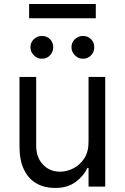

<svg xmlns="http://www.w3.org/2000/svg" viewBox="-20 -929 621 956"><path d="M420.9 -222.7V-545.9H503.9V0H420.9V-92.8H415Q395.5 -51.3 355.2 -22Q314.9 7.3 252.9 6.8Q201.7 6.8 162.1 -15.4Q122.6 -37.6 99.9 -83.5Q77.1 -129.4 77.1 -199.2V-545.9H160.2V-204.1Q160.2 -145 194.1 -109.4Q228 -73.7 280.3 -74.2Q311.5 -74.2 344 -90.1Q376.5 -106 398.7 -138.9Q420.9 -171.9 420.9 -222.7ZM188.5 -636.7Q166 -636.2 148.7 -653.6Q131.3 -670.9 131.8 -693.4Q131.3 -717.8 148.7 -733.9Q166 -750 188.5 -750Q212.9 -750 229 -733.9Q245.1 -717.8 245.1 -693.4Q245.1 -670.9 229 -653.6Q212.9 -636.2 188.5 -636.7ZM392.6 -636.7Q370.1 -636.2 353 -653.6Q335.9 -670.9 335.9 -693.4Q335.9 -717.8 353 -733.9Q370.1 -750 392.6 -750Q417 -750 433.3 -733.9Q449.7 -717.8 449.2 -693.4Q449.7 -670.9 433.3 -653.6Q417 -636.2 392.6 -636.7ZM457 -909.2V-837.9H125V-909.2Z"/></svg>

Font: Inter V
Style: 
Weight: 400
Designer: Rasmus Andersson
Foundry: rsms
Version: Version 4.000;git-a3f224843